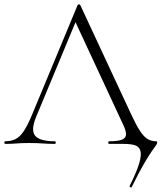

<svg xmlns="http://www.w3.org/2000/svg" viewBox="-22 -658 740 878"><path d="M580 198Q579 201 574 198Q569 195 571 192Q604 126 615 87.5Q626 49 619.5 30Q613 11 593 5.5Q573 0 544 0H477Q473 0 473 -6Q473 -12 477 -12Q515 -12 533.5 -18.5Q552 -25 554 -40.5Q556 -56 543 -84L317 -570L336 -587L143 -123Q118 -62 139 -37Q160 -12 228 -12Q233 -12 233 -6Q233 0 228 0Q198 0 173 -2Q148 -4 110 -4Q75 -4 53.5 -2Q32 0 2 0Q-2 0 -2 -6Q-2 -12 2 -12Q29 -12 49 -22Q69 -32 86.5 -58Q104 -84 124 -132L333 -635Q335 -638 339.5 -638Q344 -638 345 -635L577 -137Q600 -87 618 -59.5Q636 -32 653.5 -22Q671 -12 692 -12Q697 -12 697 -6Q697 -1 691 7Q685 15 671.5 34.5Q658 54 635.5 92.5Q613 131 580 198Z"/></svg>

Font: Cormorant Infant Light
Style: Regular
Weight: 300
Designer: Christian Thalmann (Catharsis Fonts)
Foundry: Catharsis Fonts
Version: Version 4.001